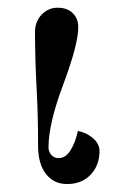

<svg xmlns="http://www.w3.org/2000/svg" viewBox="-20 -459 305 485"><path d="M68.4 -378.4Q68.4 -404.3 85 -421.9Q101.6 -439.5 125.5 -439.5Q149.9 -439.5 163.8 -425.8Q177.7 -412.1 177.7 -390.6Q177.7 -347.2 140.6 -248Q102.5 -147 102.5 -86.9Q102.5 -75.7 109.6 -67.6Q116.7 -59.6 128.4 -59.6Q146 -59.6 158.4 -79.8Q170.9 -100.1 176.8 -128.4Q199.7 -123.5 215.6 -109.4Q231.4 -95.2 231.4 -77.6Q231.4 -41.5 209 -17.8Q186.5 5.9 149.4 5.9Q115.7 5.9 95.9 -19.8Q76.2 -45.4 76.2 -90.8Q76.2 -166.5 72.8 -229.5Q68.4 -310.5 68.4 -378.4Z"/></svg>

Font: Theano Didot
Style: Regular
Weight: 400
Designer: Alexey Kryukov
Version: Version 2.0